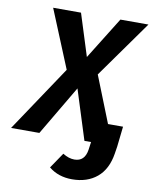

<svg xmlns="http://www.w3.org/2000/svg" viewBox="-137 -764 841 1057"><g transform="rotate(10 283.0 -236.0)"><path d="M378.9 -373 481.9 -113.8H565.9L553.2 0L546.9 40Q532.7 129.4 478 174.8Q423.3 220.2 338.9 220.2Q262.2 220.2 209 176.8L268.1 89.8Q301.3 110.8 333 110.8Q390.6 110.8 400.9 44.9L407.2 0H370.1L282.2 -277.8L118.2 0H-40L206.1 -368.2L73.2 -691.9H229L303.2 -457L449.2 -691.9H606Z"/></g></svg>

Font: FiraGO SemiBold
Style: Italic
Weight: 600
Italic angle: -8°
Designer: bBox Type GmbH
Foundry: bBox Type GmbH
Version: Version 1.001;PS 001.001;hotconv 1.0.88;makeotf.lib2.5.64775